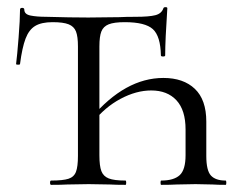

<svg xmlns="http://www.w3.org/2000/svg" viewBox="-20 -517 661 537"><path d="M557 -177V-81Q557 -40 570 -26Q583 -12 611 -12Q613 -12 613 -6Q613 0 611 0Q589 0 575 -1L527 -2L474 -1Q457 0 431 0Q429 0 429 -6Q429 -12 431 -12Q466 -12 482.5 -27Q499 -42 499 -83V-155Q499 -209 473.5 -236.5Q448 -264 403 -264Q361 -264 317 -240.5Q273 -217 240 -175L235 -187Q330 -299 437 -299Q493 -299 525 -268.5Q557 -238 557 -177ZM127 -455Q96 -455 78.5 -444.5Q61 -434 51.5 -409Q42 -384 36 -338Q36 -336 30.5 -336Q25 -336 25 -338Q28 -361 32 -412Q36 -463 36 -490Q36 -495 42 -495Q48 -495 48 -490Q48 -477 65.5 -473.5Q83 -470 109 -470Q177 -468 227 -468L314 -469Q331 -470 360 -470Q397 -470 414.5 -474.5Q432 -479 437 -494Q438 -497 443 -497Q448 -497 448 -494Q442 -404 442 -362Q442 -359 436 -359Q430 -359 430 -362Q429 -416 407.5 -435.5Q386 -455 329 -455Q299 -455 284 -449Q269 -443 263.5 -429Q258 -415 258 -387V-83Q258 -53 263.5 -38.5Q269 -24 284 -18Q299 -12 331 -12Q333 -12 333 -6Q333 0 331 0Q304 0 288 -1L228 -2L168 -1Q152 0 123 0Q120 0 120 -6Q120 -12 123 -12Q156 -12 171.5 -17Q187 -22 192.5 -36.5Q198 -51 198 -81V-387Q198 -415 192.5 -429Q187 -443 172 -449Q157 -455 127 -455Z"/></svg>

Font: Cormorant Unicase
Style: Regular
Weight: 400
Designer: Christian Thalmann (Catharsis Fonts)
Foundry: Catharsis Fonts
Version: Version 4.000